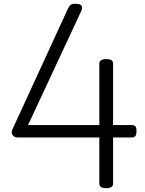

<svg xmlns="http://www.w3.org/2000/svg" viewBox="-20 -973 763 1007"><path d="M537 14Q519 14 510 8Q501 2 501 -10V-252H72Q56 -252 46.5 -264.5Q37 -277 45 -294L337 -929Q344 -943 352 -948.5Q360 -954 380 -953Q393 -953 400.5 -949Q408 -945 410 -937Q412 -929 407 -917L127 -317H501V-640Q501 -663 537 -663Q555 -663 564 -657.5Q573 -652 573 -640V-317H672Q684 -317 690 -310.5Q696 -304 696 -286Q696 -270 691 -261Q686 -252 672 -252H573V-10Q573 14 537 14Z"/></svg>

Font: Playwrite US Modern Light
Style: Regular
Weight: 300
Designer: Veronika Burian, José Scaglione
Foundry: TypeTogether
Version: Version 1.003